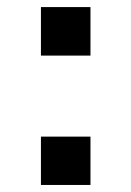

<svg xmlns="http://www.w3.org/2000/svg" viewBox="-20 -525 373 545"><path d="M96.2 -367.2V-504.9H236.8V-367.2ZM96.2 0V-137.2H236.8V0Z"/></svg>

Font: TypoPRO Liberation Sans
Style: Bold
Weight: 700
Designer: Steve Matteson
Foundry: Ascender Corporation
Version: Version 2.00.1